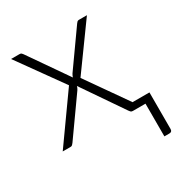

<svg xmlns="http://www.w3.org/2000/svg" viewBox="-161 -612 848 902"><g transform="rotate(-30 263.0 -160.5)"><path d="M512.5 -36.5V161.5Q512.5 177.5 497.5 177.5H470V0H401Q394 0 390 -4.2Q386 -8.5 383.5 -12.5L232.5 -233Q230.5 -224 225 -215.5L81 -12.5Q77.5 -8 73.8 -4Q70 0 64 0H21L202 -254.5L28 -497.5H73.5Q80.5 -497.5 84 -494.5Q87.5 -491.5 90 -487.5L236 -277Q237 -281 239.2 -285.5Q241.5 -290 244 -294.5L380.5 -487Q383.5 -491.5 387 -494.5Q390.5 -497.5 396 -497.5H439.5L266 -257.5L421.5 -35.5V-36.5Z"/></g></svg>

Font: Lato 2
Style: Regular
Weight: 300
Designer: Lukasz Dziedzic with Adam Twardoch and Botio Nikoltchev
Foundry: tyPoland Lukasz Dziedzic
Version: Version 2.015; 2015-08-06; http://www.latofonts.com/